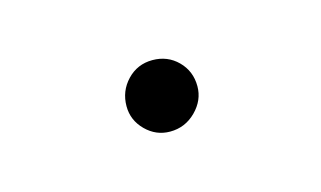

<svg xmlns="http://www.w3.org/2000/svg" viewBox="-29 -352 288 172"><g transform="rotate(-15 115.0 -266.0)"><path d="M83 -265Q83 -279 92.5 -289Q102 -299 116 -299Q130 -299 139.5 -289.5Q149 -280 149 -266Q149 -253 139 -243Q129 -233 115 -233Q102 -233 92.5 -242.5Q83 -252 83 -265Z"/></g></svg>

Font: Montserrat Alternates ExLight
Style: Italic
Weight: 275
Italic angle: -11.3°
Designer: Julieta Ulanovsky
Foundry: Julieta Ulanovsky
Version: Version 7.200